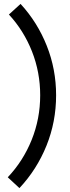

<svg xmlns="http://www.w3.org/2000/svg" viewBox="-20 -796 359 989"><path d="M269 -305.2Q269 -168.9 219.5 -45.9Q169.9 77.1 80.1 172.9L20 117.2Q99.1 33.7 143.1 -75.4Q187 -184.6 187 -305.2Q187 -423.8 144.8 -531Q102.5 -638.2 25.9 -721.2L85.9 -775.9Q172.9 -681.2 220.9 -560.3Q269 -439.5 269 -305.2Z"/></svg>

Font: Human Sans
Style: Regular
Weight: 400
Designer: Tim Radville
Foundry: Continuum
Version: Version 1.000;FEAKit 1.0